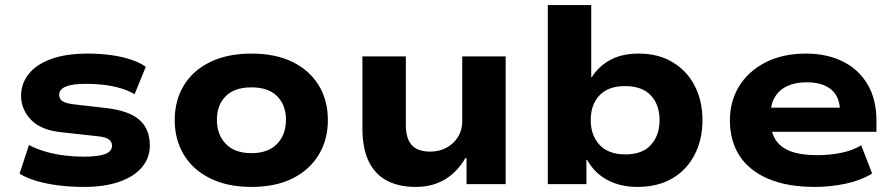

<svg xmlns="http://www.w3.org/2000/svg" viewBox="-20 -725 3519 756"><path d="M311 11Q258 11 210.5 5Q163 -1 124 -12.5Q85 -24 57 -41L94 -154Q124 -138 161 -127.5Q198 -117 236.5 -112.5Q275 -108 309 -108Q364 -108 392.5 -118Q421 -128 421 -151Q421 -168 407.5 -177Q394 -186 361 -189L224 -204Q142 -212 102.5 -253Q63 -294 63 -348Q63 -395 92 -432.5Q121 -470 179.5 -492Q238 -514 327 -514Q374 -514 417.5 -508Q461 -502 496.5 -490Q532 -478 554 -462L510 -354Q485 -369 453.5 -378Q422 -387 388.5 -391Q355 -395 321 -395Q265 -395 239 -384Q213 -373 213 -352Q213 -335 226 -326.5Q239 -318 272 -314L403 -299Q490 -288 530 -252Q570 -216 570 -152Q570 -103 538.5 -66Q507 -29 449 -9Q391 11 311 11Z M970 11Q876 11 808 -22.5Q740 -56 704 -115.5Q668 -175 668 -252Q668 -330 704 -389Q740 -448 808 -481Q876 -514 970 -514Q1065 -514 1132 -481Q1199 -448 1235 -389Q1271 -330 1271 -252Q1271 -175 1235 -115.5Q1199 -56 1132 -22.5Q1065 11 970 11ZM970 -122Q1036 -122 1071 -158.5Q1106 -195 1106 -253Q1106 -311 1071.5 -346Q1037 -381 970 -381Q903 -381 868.5 -346Q834 -311 834 -253Q834 -195 869 -158.5Q904 -122 970 -122Z M1616 11Q1551 11 1504 -13.5Q1457 -38 1432 -89Q1407 -140 1407 -221V-503H1578V-232Q1578 -197 1588.5 -173.5Q1599 -150 1620.5 -139Q1642 -128 1674 -128Q1710 -128 1739 -144Q1768 -160 1784 -187Q1800 -214 1800 -244V-503H1971V0H1817V-102H1812Q1781 -48 1732 -18.5Q1683 11 1616 11Z M2489 11Q2424 11 2373 -15.5Q2322 -42 2292 -95H2289V0H2137V-705H2308V-421H2310Q2337 -464 2383 -489Q2429 -514 2494 -514Q2573 -514 2629.5 -479.5Q2686 -445 2716 -386Q2746 -327 2746 -252Q2746 -176 2715.5 -116.5Q2685 -57 2628 -23Q2571 11 2489 11ZM2442 -117Q2509 -117 2543 -154.5Q2577 -192 2577 -252Q2577 -313 2542.5 -349.5Q2508 -386 2441 -386Q2375 -386 2340.5 -349.5Q2306 -313 2306 -252Q2306 -192 2341 -154.5Q2376 -117 2442 -117Z M3189 11Q3080 11 3005 -21Q2930 -53 2892 -111.5Q2854 -170 2854 -251Q2854 -326 2890 -385Q2926 -444 2993.5 -479Q3061 -514 3154 -514Q3236 -514 3298.5 -483Q3361 -452 3396 -393Q3431 -334 3431 -250V-206H2989V-301H3304L3288 -282Q3288 -343 3253.5 -372Q3219 -401 3156 -401Q3112 -401 3080.5 -386.5Q3049 -372 3031.5 -343.5Q3014 -315 3014 -272V-255Q3014 -207 3033 -176Q3052 -145 3092.5 -129.5Q3133 -114 3199 -114Q3247 -114 3293 -123.5Q3339 -133 3371 -153L3414 -42Q3371 -15 3311 -2Q3251 11 3189 11Z"/></svg>

Font: Nunito Sans 7pt SemiExpanded ExtraBold
Style: Regular
Weight: 800
Width: 6
Designer: Vernon Adams
Foundry: Vernon Adams
Version: Version 3.101;gftools[0.9.27]